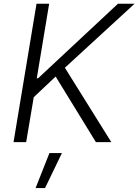

<svg xmlns="http://www.w3.org/2000/svg" viewBox="-20 -747 727 1009"><path d="M51.1 0H117.5L157.3 -236.2L272.4 -344.8L484 0H565L321 -391L687.1 -727.3H599.8L180 -335.6H173.3L238.3 -727.3H171.9ZM166.9 241.5H216.6L305.4 57.5H239.7Z"/></svg>

Font: TID UI Light
Style: Italic
Weight: 300
Italic angle: -9.39999°
Designer: The TID Project Authors
Foundry: Bakken & Bæck
Version: Version 1.001;hotconv 1.0.109;makeotfexe 2.5.65596